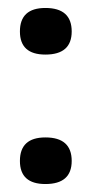

<svg xmlns="http://www.w3.org/2000/svg" viewBox="-20 -489 229 482"><path d="M94 -27Q30 -27 30 -85Q30 -144 94 -144Q160 -144 160 -85Q160 -27 94 -27ZM94 -352Q30 -352 30 -410Q30 -469 94 -469Q160 -469 160 -410Q160 -352 94 -352Z"/></svg>

Font: Bricolage Grotesque 10pt
Style: Regular
Weight: 400
Designer: Mathieu Triay
Foundry: Atelier Triay
Version: Version 1.000; ttfautohint (v1.8.4.7-5d5b);gftools[0.9.32]